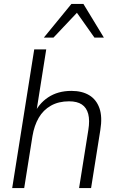

<svg xmlns="http://www.w3.org/2000/svg" viewBox="-20 -956 600 976"><path d="M42 0 154 -705H215L162 -370H150Q175 -428 224.5 -461Q274 -494 343 -494Q397 -494 433.5 -472Q470 -450 485.5 -406Q501 -362 490 -295L443 0H382L429 -295Q437 -344 428.5 -376.5Q420 -409 396 -425Q372 -441 331 -441Q278 -441 239 -419Q200 -397 177 -357.5Q154 -318 145 -264L103 0ZM203 -765 343 -936H404L508 -765H460L371 -891L252 -765Z"/></svg>

Font: Nunito Sans 12pt ExtraLight 12pt Light
Style: Italic
Weight: 300
Italic angle: -9°
Version: Version 3.101;gftools[0.9.27]